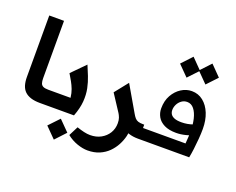

<svg xmlns="http://www.w3.org/2000/svg" viewBox="-160 -1119 2040 1663"><g transform="rotate(20 860.0 -287.5)"><path d="M247.3 0Q197.3 0 162.2 -11.3Q127 -22.7 105.3 -44.2Q83.7 -65.7 73.8 -98.3Q64 -131 64 -172.7V-740H200V-212Q200 -183.7 205.8 -166.2Q211.7 -148.7 228 -140.7Q244.3 -132.7 276.7 -132.7H310V0Z M310 0V-132.7H481Q476.3 -175 463.8 -207.7Q451.3 -240.3 434.8 -269.7Q418.3 -299 399.3 -330.7L520.3 -453.3Q539 -409.3 558.2 -361.5Q577.3 -313.7 588.7 -259.2Q600 -204.7 595.2 -140.7Q590.3 -76.7 561 0ZM468.7 257 373.7 161 464 65.7 558.3 161Z M773.3 245.3Q730 245.3 677.7 227.2Q625.3 209 581.3 173.7L625.7 86.3Q662.3 98.7 692.8 105.7Q723.3 112.7 749.3 112.7Q806 112.7 849 89Q892 65.3 916.5 25.3Q941 -14.7 941 -65Q941 -94 933.7 -114.7Q926.3 -135.3 914 -155Q901.7 -174.7 885.3 -199.3L1061.7 -65Q1061.7 -29.7 1051.5 12.3Q1041.3 54.3 1019.7 95.3Q998 136.3 964.2 170.3Q930.3 204.3 882.8 224.8Q835.3 245.3 773.3 245.3ZM1150.3 0Q1104 0 1065.8 -12.2Q1027.7 -24.3 996 -51.3Q964.3 -78.3 935 -122.3L815.3 -305.3L913.3 -428.3L1049.7 -193.7Q1062 -172 1074 -158.2Q1086 -144.3 1103.8 -138.5Q1121.7 -132.7 1150.3 -132.7H1160.3V0Z M1160 0V-102H1552Q1555 -140 1556.5 -165Q1558 -190 1558 -212Q1558 -275 1545.5 -328Q1533 -381 1507.5 -413Q1482 -445 1444 -445Q1415 -445 1392.5 -428.5Q1370 -412 1357.5 -387Q1345 -362 1345 -336Q1345 -314 1355.5 -297.5Q1366 -281 1390 -271.5Q1414 -262 1456 -262Q1482 -262 1508.5 -266.5Q1535 -271 1563 -281L1614 -205Q1576 -183 1530.5 -171.5Q1485 -160 1443 -160Q1376 -160 1333 -181.5Q1290 -203 1270 -238.5Q1250 -274 1250 -316Q1250 -386 1279 -437.5Q1308 -489 1353.5 -518Q1399 -547 1450 -547Q1510 -547 1555 -511Q1600 -475 1625 -413Q1650 -351 1650 -271Q1650 -230 1646 -179.5Q1642 -129 1636 -81.5Q1630 -34 1623 0ZM1365.3 -640.7 1271 -736 1360.7 -832 1455 -736ZM1539.3 -640.7 1445 -736 1534.7 -832 1629 -736Z"/></g></svg>

Font: Lexend Medium
Style: Regular
Weight: 500
Designer: Bonnie Shaver-Troup, Thomas Jockin
Foundry: Lexend
Version: Version 1.005